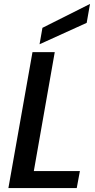

<svg xmlns="http://www.w3.org/2000/svg" viewBox="-20 -961 484 981"><path d="M146 -694.8H259.8L152.8 -86.9H388.2L372.1 0H22.9ZM196.8 -818.8 439.9 -940.9 422.9 -844.2 182.1 -734.9Z"/></svg>

Font: Poppins Medium
Style: Italic
Weight: 500
Italic angle: -10°
Designer: Ninad Kale (Devanagari), Jonny Pinhorn (Latin)
Foundry: Indian Type Foundry
Version: Version 3.200;PS 1.000;hotconv 16.6.54;makeotf.lib2.5.65590